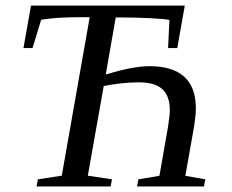

<svg xmlns="http://www.w3.org/2000/svg" viewBox="-20 -675 839 695"><path d="M112.3 0 117.2 -25.9 203.6 -39.1 304.7 -612.8H279.8Q175.3 -612.8 128.9 -603L97.7 -501H64.9L92.3 -654.8H648.9L621.6 -501H588.4L593.3 -603Q577.1 -606.4 524.9 -609.1Q472.7 -611.8 422.9 -611.8H398.9L362.8 -405.3Q461.9 -435.5 520.5 -435.5Q689 -435.5 689 -282.7Q689 -258.8 682.6 -217.3L650.9 -38.6L723.1 -25.9L718.3 0H476.1L481 -25.9L557.1 -38.6L588.4 -217.3Q594.7 -258.8 594.7 -275.9Q594.7 -327.6 567.6 -352.3Q540.5 -377 481.4 -377Q449.2 -377 412.8 -372.6Q376.5 -368.2 355.5 -363.8L297.9 -39.1L385.3 -25.9L380.4 0Z"/></svg>

Font: Tinos
Style: Italic
Weight: 400
Italic angle: -16.333°
Designer: Steve Matteson
Foundry: Monotype Imaging Inc.
Version: Version 1.32